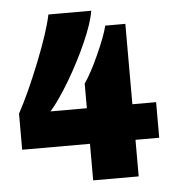

<svg xmlns="http://www.w3.org/2000/svg" viewBox="-51 -743 717 790"><g transform="rotate(-5 307.5 -348.0)"><path d="M152 -298H302V-400Q328 -436 362.5 -512Q397 -588 407 -630H490V-298H588V-151H490V0H302V-151H22V-300Q65 -379 114 -501.5Q163 -624 178 -696H355Q347 -646 312.5 -568Q278 -490 233 -414.5Q188 -339 152 -298Z"/></g></svg>

Font: Chivo Black
Style: Regular
Weight: 900
Designer: Hector Gatti
Foundry: Omnibus-Type
Version: Version 1.007